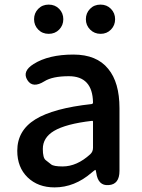

<svg xmlns="http://www.w3.org/2000/svg" viewBox="-20 -801 615 834"><path d="M217 13Q145 13 100 -30.5Q55 -74 55 -146Q55 -234 133.5 -282.5Q212 -331 378 -349Q384 -350 384 -356Q382 -470 279 -470Q208 -470 173 -448Q122 -416 99 -453Q75 -491 126 -523Q191 -564 299 -564Q400 -564 450 -502Q499 -443 499 -331V-59Q499 0 452 3Q406 7 398 -51L397 -56Q396 -63 394 -63Q392 -63 378 -51Q304 13 217 13ZM252 -78Q314 -78 372 -131Q384 -142 384 -159V-272Q384 -277 379 -276Q266 -263 214 -232Q166 -203 166 -154Q166 -115 178.5 -105.5Q191 -96 202 -87Q213 -78 252 -78ZM191.5 -654Q164 -654 146 -672.5Q128 -691 128 -717.5Q128 -744 146 -762.5Q164 -781 191.5 -781Q219 -781 237 -762.5Q255 -744 255 -717.5Q255 -691 237 -672.5Q219 -654 191.5 -654ZM417 -654Q390 -654 371.5 -672.5Q353 -691 353 -717.5Q353 -744 371 -762.5Q389 -781 416.5 -781Q444 -781 462 -762.5Q480 -744 480 -717.5Q480 -691 462 -672.5Q444 -654 417 -654Z"/></svg>

Font: Resource Han Rounded TW Medium
Style: Regular
Weight: 500
Designer: Cyano Hao (round all glyphs); Ryoko NISHIZUKA 西塚涼子 (kana, bopomofo & ideographs); Paul D. Hunt (Latin, Greek & Cyrillic)
Foundry: Cyano Hao
Version: 0.990